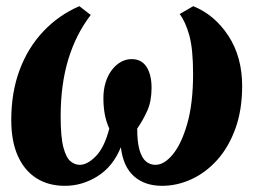

<svg xmlns="http://www.w3.org/2000/svg" viewBox="-20 -591 826 622"><path d="M190.5 11Q136.5 11 97.5 -14Q58.5 -39 37.5 -86.5Q16.5 -134 16.5 -202Q16.5 -292 43.5 -364.2Q70.5 -436.5 120.2 -489.2Q170 -542 237 -571L274 -542.5Q226.5 -481 201.5 -399.5Q176.5 -318 176.5 -214Q176.5 -146.5 185.5 -113Q194.5 -79.5 208.8 -68.2Q223 -57 238 -57Q263.5 -57 291 -85.5Q318.5 -114 334 -174.5Q324 -196.5 319.5 -220.5Q315 -244.5 315 -273.5Q315 -300.5 322 -323.5Q329 -346.5 341.8 -363.5Q354.5 -380.5 371 -390Q387.5 -399.5 406.5 -399.5Q438.5 -399.5 454.8 -374.2Q471 -349 471 -306.5Q471 -263 457 -232Q443 -201 424.5 -174.5Q424.5 -130 432.2 -104.2Q440 -78.5 453.2 -67.8Q466.5 -57 483.5 -57Q512 -57 540 -91Q568 -125 586.8 -190.8Q605.5 -256.5 605.5 -351.5Q605.5 -433.5 593 -477.5Q580.5 -521.5 562 -545.5L606 -571Q675.5 -543 720 -474.8Q764.5 -406.5 764.5 -312.5Q764.5 -235.5 742.8 -175Q721 -114.5 684 -73.2Q647 -32 600.5 -10.5Q554 11 505 11Q449 11 414 -20Q379 -51 371.5 -114Q346 -51.5 296.2 -20.2Q246.5 11 190.5 11Z"/></svg>

Font: Merriweather 20pt Black
Style: Italic
Weight: 900
Italic angle: -7.8°
Version: Version 2.101